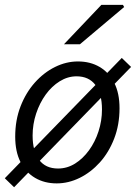

<svg xmlns="http://www.w3.org/2000/svg" viewBox="-25 -755 568 803"><path d="M212 12Q161.1 12 122 -10.9Q82.8 -33.8 60.7 -77.4Q38.6 -120.9 38.6 -183.4Q38.6 -252.8 60.9 -310.1Q83.1 -367.4 120.7 -409.6Q158.4 -451.8 205.2 -474.9Q252.1 -498 300.9 -498Q352.4 -498 391.5 -475.1Q430.7 -452.1 452.8 -408.6Q474.9 -365.1 474.9 -302.6Q474.9 -233.2 452.6 -175.5Q430.4 -117.9 392.8 -76Q355.1 -34.2 308.3 -11.1Q261.4 12 212 12ZM217.7 -50.2Q255.6 -50.2 288.8 -70.8Q321.9 -91.5 347.3 -126.5Q372.7 -161.5 387.1 -205.8Q401.5 -250 401.5 -297.2Q401.5 -363.7 374 -399.7Q346.6 -435.8 295.2 -435.8Q258.3 -435.8 224.9 -415.1Q191.6 -394.5 166.2 -359.5Q140.8 -324.4 126.1 -279.9Q111.4 -235.3 111.4 -188.1Q111.4 -122.7 138.6 -86.4Q165.7 -50.2 217.7 -50.2ZM33.9 28.1 -4.9 -9.5 484.3 -512.7 523.2 -475.1ZM242.6 -570 399 -734.7H489.2L494.2 -725.6L309.4 -570Z"/></svg>

Font: Source Sans 3 VF
Style: Italic
Weight: 200
Italic angle: -11°
Designer: Paul D. Hunt
Foundry: Adobe Systems Incorporated
Version: Version 3.042;hotconv 1.0.118;makeotfexe 2.5.65603